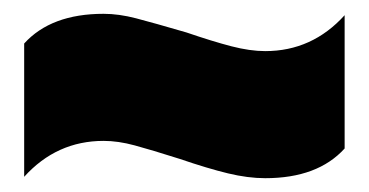

<svg xmlns="http://www.w3.org/2000/svg" viewBox="-20 -472 534 278"><path d="M240 -242Q199 -255 175 -261.5Q151 -268 130 -268Q62 -268 15 -216V-409Q54 -452 130 -452Q152 -452 177 -445.5Q202 -439 250 -425Q288 -412 315 -405Q342 -398 364 -398Q432 -398 479 -450V-257Q440 -214 364 -214Q339 -214 310 -221Q281 -228 240 -242Z"/></svg>

Font: Prompt Black
Style: Regular
Weight: 900
Designer: Katatrad Team
Foundry: CadsonDemak
Version: Version 1.001